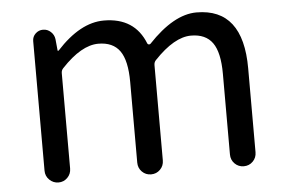

<svg xmlns="http://www.w3.org/2000/svg" viewBox="-44 -618 1014 679"><g transform="rotate(-5 463.0 -278.5)"><path d="M91.8 -45.9V-505.9Q91.8 -521.5 103 -532.2Q114.3 -543 129.9 -543Q145.5 -543 157.2 -532.2Q168.9 -521.5 170.9 -505.9L174.8 -465.8Q174.8 -463.9 176.3 -463.9Q177.7 -463.9 178.7 -464.8Q262.7 -556.6 346.7 -556.6Q456.1 -556.6 493.2 -461.9Q495.1 -459 498 -458.5Q501 -458 503.9 -460Q594.7 -556.6 675.8 -556.6Q840.8 -556.6 840.8 -343.8V-45.9Q840.8 -26.4 827.6 -13.2Q814.5 0 795.4 0Q776.4 0 763.2 -13.2Q750 -26.4 750 -45.9V-332Q750 -408.2 725.6 -442.4Q701.2 -476.6 649.4 -476.6Q589.8 -476.6 518.6 -401.4Q511.7 -394.5 511.7 -383.8V-45.9Q511.7 -26.4 498.5 -13.2Q485.4 0 466.3 0Q447.3 0 434.1 -13.2Q420.9 -26.4 420.9 -45.9V-332Q420.9 -408.2 396.5 -442.4Q372.1 -476.6 320.3 -476.6Q259.8 -476.6 189.5 -401.4Q182.6 -394.5 182.6 -383.8V-45.9Q182.6 -26.4 169.4 -13.2Q156.2 0 137.7 0Q119.1 0 105.5 -13.2Q91.8 -26.4 91.8 -45.9Z"/></g></svg>

Font: irohamaru Regular
Style: Regular
Weight: 400
Designer: [Source Han Sans]
Ryoko NISHIZUKA  (kana & ideographs); Paul D. Hunt (Latin, Greek & Cyrillic); Wenlong ZHANG  (bopomofo
Version: Version 1.00